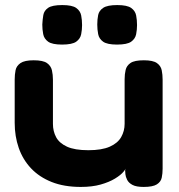

<svg xmlns="http://www.w3.org/2000/svg" viewBox="-20 -730 708 758"><path d="M299 8Q233 8 184 -11.5Q135 -31 102.5 -65.5Q70 -100 54 -146Q38 -192 38 -245V-416Q38 -436 41.5 -453Q45 -470 61 -481Q77 -492 113 -492Q150 -492 165.5 -481Q181 -470 185 -452.5Q189 -435 189 -415V-241Q189 -212 201.5 -188.5Q214 -165 244.5 -151Q275 -137 329 -137Q382 -137 413.5 -151Q445 -165 458.5 -189Q472 -213 472 -241V-417Q472 -437 476 -454Q480 -471 495.5 -481.5Q511 -492 548 -492Q584 -492 599.5 -481Q615 -470 618.5 -452.5Q622 -435 622 -416V-64Q622 -45 618.5 -28.5Q615 -12 599 -2Q583 8 547 8Q518 8 503 0Q488 -8 482 -20Q476 -32 475 -42.5Q474 -53 474 -58L479 -74Q479 -66 468 -52.5Q457 -39 434 -25Q411 -11 377.5 -1.5Q344 8 299 8ZM442 -554Q403 -554 387 -565.5Q371 -577 367.5 -595.5Q364 -614 364 -633Q364 -653 367.5 -670.5Q371 -688 387.5 -699Q404 -710 443 -710Q482 -710 498 -698.5Q514 -687 517.5 -669Q521 -651 521 -631Q521 -613 517.5 -595Q514 -577 498 -565.5Q482 -554 442 -554ZM225 -554Q186 -554 170 -565.5Q154 -577 150.5 -595.5Q147 -614 147 -633Q148 -653 151 -670.5Q154 -688 170 -699Q186 -710 226 -710Q265 -710 281 -698.5Q297 -687 300.5 -669Q304 -651 304 -631Q304 -613 300.5 -595Q297 -577 281 -565.5Q265 -554 225 -554Z"/></svg>

Font: Fredoka SemiExpanded SemiBold
Style: Regular
Weight: 600
Width: 6
Designer: Ben Nathan
Foundry: Milena B. Brandão, Ben Nathan
Version: Version 2.001